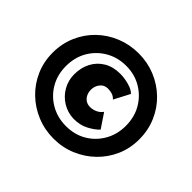

<svg xmlns="http://www.w3.org/2000/svg" viewBox="-171 -923 1222 1222"><g transform="rotate(45 440.0 -312.0)"><path d="M612.3 -181.6Q586.9 -154.3 542.5 -130.9Q498 -107.4 439.5 -108.4Q385.7 -110.4 340.8 -138.2Q295.9 -166 270 -211.9Q244.1 -257.8 244.1 -311.5Q244.1 -372.1 269 -419.4Q293.9 -466.8 339.8 -494.1Q385.7 -521.5 450.2 -521.5Q472.7 -521.5 498.5 -517.1Q524.4 -512.7 548.8 -503.4Q573.2 -494.1 587.9 -478.5L532.2 -372.1Q516.6 -388.7 498.5 -394Q480.5 -399.4 460.9 -399.4Q437.5 -399.4 421.4 -387.2Q405.3 -375 397 -356.4Q388.7 -337.9 388.7 -317.4Q388.7 -294.9 397.5 -276.4Q406.2 -257.8 422.9 -246.6Q439.5 -235.4 462.9 -235.4Q485.4 -235.4 508.3 -245.1Q531.2 -254.9 547.9 -277.3ZM440.4 71.3Q360.4 71.3 289.6 42Q218.8 12.7 165 -39.1Q111.3 -90.8 80.6 -160.6Q49.8 -230.5 49.8 -311.5Q49.8 -394.5 80.6 -464.8Q111.3 -535.2 165 -586.9Q218.8 -638.7 289.6 -667.5Q360.4 -696.3 440.4 -696.3Q520.5 -696.3 590.8 -667.5Q661.1 -638.7 714.8 -586.9Q768.6 -535.2 799.3 -464.8Q830.1 -394.5 830.1 -311.5Q830.1 -229.5 799.3 -160.2Q768.6 -90.8 714.8 -39.1Q661.1 12.7 590.8 42Q520.5 71.3 440.4 71.3ZM440.4 -41Q517.6 -41 577.6 -76.2Q637.7 -111.3 673.3 -172.9Q709 -234.4 709 -311.5Q709 -390.6 673.3 -451.7Q637.7 -512.7 577.1 -548.3Q516.6 -584 440.4 -584Q364.3 -584 302.7 -548.3Q241.2 -512.7 205.6 -451.7Q169.9 -390.6 169.9 -311.5Q169.9 -233.4 205.6 -172.4Q241.2 -111.3 302.7 -76.2Q364.3 -41 440.4 -41Z"/></g></svg>

Font: Josefin Sans CFJ
Style: Bold
Weight: 700
Designer: Santiago Orozco
Foundry: Typemade
Version: Version 2.001